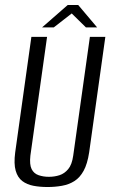

<svg xmlns="http://www.w3.org/2000/svg" viewBox="-20 -739 453 771"><path d="M171 12Q140 12 114 7Q88 2 69.5 -12Q51 -26 43 -53.5Q35 -81 41 -127L106 -591H169L102 -114Q98 -78 107 -60Q116 -42 135 -35.5Q154 -29 176 -29Q199 -29 219 -35.5Q239 -42 254 -60Q269 -78 274 -114L341 -591H403L338 -127Q331 -81 316 -53.5Q301 -26 279 -12Q257 2 229 7Q201 12 171 12ZM149 -629 252 -719H294L370 -629H325L268 -685L196 -629Z"/></svg>

Font: Alumni Sans
Style: Italic
Weight: 400
Italic angle: -8°
Version: Version 1.016